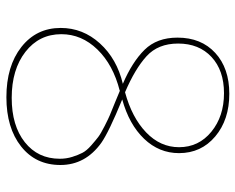

<svg xmlns="http://www.w3.org/2000/svg" viewBox="-90 -654 754 615"><g transform="rotate(90 287.5 -347.0)"><path d="M292 10Q192 10 131 -38Q70 -86 70 -164Q70 -235 119.5 -289.5Q169 -344 249 -363Q179 -393 140 -432.5Q101 -472 101 -538Q101 -614 150 -659Q199 -704 281 -704Q364 -704 417.5 -659Q471 -614 471 -543Q471 -479 425 -431Q379 -383 299 -361Q404 -318 438 -294Q509 -243 509 -163Q509 -84 449.5 -37Q390 10 292 10ZM120 -540Q120 -476 160.5 -439Q201 -402 276 -370Q357 -392 404.5 -437.5Q452 -483 452 -543Q452 -606 402.5 -646.5Q353 -687 279 -687Q206 -687 163 -647Q120 -607 120 -540ZM90 -166Q90 -95 146.5 -51Q203 -7 294 -7Q383 -7 436 -49Q489 -91 489 -161Q489 -182 483 -201Q477 -220 470 -233.5Q463 -247 446.5 -261.5Q430 -276 419.5 -284Q409 -292 384.5 -304.5Q360 -317 349 -321.5Q338 -326 308.5 -338Q279 -350 270 -354L271 -353Q188 -332 139 -281.5Q90 -231 90 -166Z"/></g></svg>

Font: Cantarell Thin
Style: Regular
Weight: 100
Designer: Dave Crossland, Nikolaus Waxweiler, Florian Fecher, Jacques Le Bailly, Eben Sorkin, Alexei Vanyashin, Alexios Zavras, Em
Version: Version 0.303